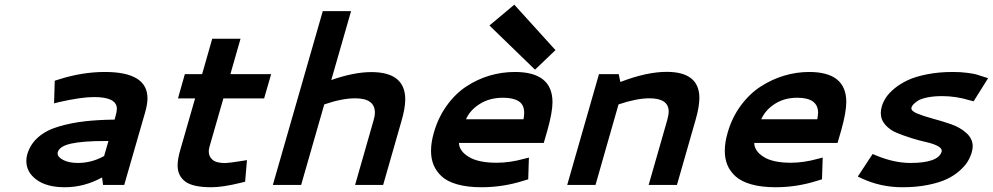

<svg xmlns="http://www.w3.org/2000/svg" viewBox="-20 -785 4214 815"><path d="M425.3 -479.5Q606 -479.5 606 -367.7Q606 -342.8 596.2 -308.6L507.3 0H417.5L413.1 -31.7Q337.4 9.8 255.4 9.8Q178.7 9.8 135.3 -22Q91.8 -53.7 91.8 -101.6Q91.8 -116.7 95.7 -129.9Q108.4 -173.3 142.8 -203.1Q177.2 -232.9 230.5 -248.3Q283.7 -263.7 339.4 -270Q395 -276.4 466.3 -277.3L470.7 -293Q476.1 -311.5 476.1 -323.2Q476.1 -373 378.9 -373Q325.2 -373 230.5 -351.6L209.5 -346.2L212.4 -442.4L231 -448.2Q329.1 -479.5 425.3 -479.5ZM421.9 -122.6 440.4 -186.5H428.7Q332 -186.5 282.2 -175.5Q232.4 -164.6 225.1 -138.7Q224.6 -137.2 224.6 -133.8Q224.6 -118.2 248.8 -105.7Q272.9 -93.3 311 -93.3Q368.7 -93.3 421.9 -122.6Z M1001 -8.8Q924.8 9.8 877.4 9.8Q798.3 9.8 766.1 -14.6Q733.9 -39.1 733.9 -82.5Q733.9 -109.9 745.6 -149.9L808.1 -367.2H735.4L764.6 -470.2H837.9L880.9 -620.6H1001L958 -470.2H1130.9L1101.1 -367.2H928.2L868.7 -160.2Q866.2 -150.4 866.2 -141.6Q866.2 -120.6 882.3 -106.7Q898.4 -92.8 936.5 -92.8Q949.2 -92.8 1008.8 -102.1L1028.3 -105.5L1020.5 -13.7Z M1487.8 -367.7Q1431.6 -367.7 1356.4 -341.8L1258.3 0H1138.2L1350.1 -737.8H1470.2L1386.2 -445.3Q1482.4 -479 1556.6 -479Q1700.2 -479 1700.2 -362.8Q1700.2 -325.2 1683.1 -267.6L1606.4 0H1487.3L1565.4 -272.9Q1571.3 -291.5 1571.3 -307.1Q1571.3 -367.7 1487.8 -367.7Z M2165.5 -479.5Q2325.2 -479.5 2325.2 -351.1Q2325.2 -308.6 2303.7 -231.9L2288.1 -178.2H1928.2Q1929.2 -144 1969.7 -119.1Q2010.3 -94.2 2088.4 -94.2Q2144 -94.2 2204.1 -110.8L2225.1 -116.2L2222.2 -23.9L2203.1 -18.1Q2115.7 9.8 2023.9 9.8Q1964.4 9.8 1921.1 -2.4Q1877.9 -14.6 1854.5 -36.6Q1831.1 -58.6 1820.3 -85.2Q1809.6 -111.8 1809.6 -144.5Q1809.6 -180.2 1821.3 -220.7Q1839.8 -286.1 1876.5 -336.9Q1913.1 -387.7 1959.7 -418.2Q2006.3 -448.7 2058.3 -464.1Q2110.4 -479.5 2165.5 -479.5ZM2114.7 -370.1Q2058.6 -370.1 2016.8 -344Q1975.1 -317.9 1958 -278.8H2202.1Q2205.1 -293.5 2205.1 -306.2Q2205.1 -340.3 2181.9 -355.2Q2158.7 -370.1 2114.7 -370.1ZM2163.1 -765.1 2337.9 -572.3 2251 -489.3 2057.6 -676.8Z M2522.5 -470.2H2606.4L2613.3 -437Q2725.1 -480 2809.6 -480Q2948.7 -480 2948.7 -369.1Q2948.7 -332.5 2933.1 -277.8L2853.5 0H2733.4L2812 -274.4Q2818.4 -297.9 2818.4 -311.5Q2818.4 -367.7 2736.8 -367.7Q2682.1 -367.7 2605.5 -341.8L2507.8 0H2387.7Z M3415 -479.5Q3572.3 -479.5 3572.3 -352.1Q3572.3 -308.6 3550.8 -231.9L3535.2 -178.2H3181.6Q3182.1 -144 3221.4 -119.1Q3260.7 -94.2 3336.9 -94.2Q3391.1 -94.2 3451.2 -110.8L3472.2 -116.2L3469.2 -23.9L3450.2 -18.1Q3362.8 9.8 3272.9 9.8Q3212.9 9.8 3169.4 -2.4Q3126 -14.6 3102.1 -36.6Q3078.1 -58.6 3067.4 -85.2Q3056.6 -111.8 3056.6 -144.5Q3056.6 -180.2 3068.4 -220.7Q3086.9 -286.1 3124.5 -336.9Q3162.1 -387.7 3209.7 -418.2Q3257.3 -448.7 3309.3 -464.1Q3361.3 -479.5 3415 -479.5ZM3364.3 -370.1Q3309.6 -370.1 3269 -344Q3228.5 -317.9 3211.4 -278.8H3449.2Q3452.6 -296.9 3452.6 -306.2Q3452.6 -370.1 3364.3 -370.1Z M3977.1 -141.6Q3977.1 -142.1 3977.3 -143.3Q3977.5 -144.5 3977.5 -145Q3977.5 -156.7 3958.3 -166.3Q3939 -175.8 3910.4 -182.1Q3881.8 -188.5 3848.1 -199Q3814.5 -209.5 3785.9 -221.4Q3757.3 -233.4 3738 -255.1Q3718.8 -276.9 3718.8 -305.2Q3718.8 -318.4 3723.1 -333.5Q3728.5 -352.1 3740.7 -370.8Q3752.9 -389.6 3777.1 -409.7Q3801.3 -429.7 3833.7 -444.8Q3866.2 -460 3915.8 -469.7Q3965.3 -479.5 4024.4 -479.5Q4059.1 -479.5 4085.9 -475.8Q4112.8 -472.2 4123.5 -469.2Q4134.3 -466.3 4155.8 -459L4174.3 -453.1L4112.8 -355L4095.7 -359.4Q4038.1 -377 3979.5 -377Q3942.9 -377 3915.8 -371.3Q3888.7 -365.7 3875.5 -356.9Q3862.3 -348.1 3856.7 -341.6Q3851.1 -335 3849.1 -329.1Q3848.6 -327.6 3848.6 -325.2Q3848.6 -313 3875.5 -302.2Q3902.3 -291.5 3940.4 -281.2Q3978.5 -271 4016.8 -257.8Q4055.2 -244.6 4082 -220.5Q4108.9 -196.3 4108.9 -164.1Q4108.9 -152.8 4105 -138.7Q4099.1 -118.2 4087.6 -99.4Q4076.2 -80.6 4053.2 -60.1Q4030.3 -39.6 3998.8 -24.7Q3967.3 -9.8 3918.7 0Q3870.1 9.8 3810.5 9.8Q3717.8 9.8 3636.7 -28.3L3621.1 -35.6L3684.1 -131.3L3700.2 -124.5Q3776.9 -93.3 3843.8 -93.3Q3963.4 -93.3 3977.1 -141.6Z"/></svg>

Font: Cantarell
Style: Bold Italic
Weight: 700
Italic angle: -16°
Designer: Dave Crossland
Version: Version 1.004